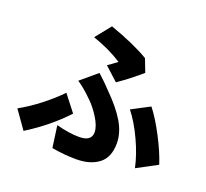

<svg xmlns="http://www.w3.org/2000/svg" viewBox="-142 -975 1284 1198"><g transform="rotate(20 500.0 -376.0)"><path d="M493 -590 519 -609Q435 -664 323 -702L405 -804Q569 -746 666 -688L699 -602L684 -589Q677 -584 640.5 -553.5Q604 -523 547 -484L458 -565Q482 -581 493 -590ZM447 -85Q529 -85 529 -145Q529 -186 493 -242.5Q457 -299 419 -333Q371 -381 323 -413L431 -504L476 -462L515 -422Q600 -338 641.5 -267.5Q683 -197 683 -128Q683 -34 626.5 9Q570 52 477 52Q400 52 315 37L295 -108Q381 -85 447 -85ZM687 -355 807 -418Q853 -360 903 -264.5Q953 -169 977 -93L842 -21Q825 -103 781.5 -197Q738 -291 687 -355ZM109 -2 25 -121Q95 -160 162 -212.5Q229 -265 279 -317L363 -209Q256 -94 109 -2Z"/></g></svg>

Font: Merged Yaku Han JP ExtraBold
Style: Regular
Weight: 800
Designer: Ryoko NISHIZUKA 西塚涼子 (kana, bopomofo & ideographs); Paul D. Hunt (Latin, Greek & Cyrillic); Sandoll Communications 산돌커뮤니
Foundry: Adobe
Version: Version 2.004